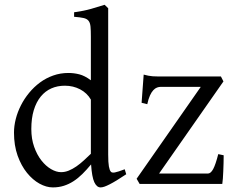

<svg xmlns="http://www.w3.org/2000/svg" viewBox="-20 -777 1002 811"><path d="M363.8 -132.8V-356.4Q347.7 -384.3 318.4 -399.7Q289.1 -415 253.9 -415Q222.7 -415 196.8 -403.6Q170.9 -392.1 152.1 -369.1Q133.3 -346.2 122.8 -312Q112.3 -277.8 112.3 -231.9Q112.3 -190.4 124.3 -156.7Q136.2 -123 154.8 -99.4Q173.3 -75.7 195.6 -62.7Q217.8 -49.8 237.8 -49.8Q254.4 -49.8 270.5 -56.4Q286.6 -63 302.5 -74Q318.4 -85 333.5 -98.9Q348.6 -112.8 363.8 -127.4ZM513.2 -41Q490.7 -25.9 473.4 -15.4Q456.1 -4.9 443.1 1.7Q430.2 8.3 420.9 11.5Q411.6 14.6 404.8 14.6Q388.7 14.6 378.4 -7.3Q368.2 -29.3 364.7 -82.5Q346.2 -60.1 327.9 -42Q309.6 -23.9 290.3 -11.5Q271 1 249.5 7.8Q228 14.6 203.1 14.6Q175.8 14.6 147 -1.2Q118.2 -17.1 94 -46.9Q69.8 -76.7 54.4 -119.6Q39.1 -162.6 39.1 -216.8Q39.1 -244.6 46.6 -274.4Q54.2 -304.2 68.4 -332Q82.5 -359.9 103 -384.8Q123.5 -409.7 148.9 -428.5Q174.3 -447.3 204.6 -458Q234.9 -468.8 269 -468.8Q292 -468.8 314.7 -463.1Q337.4 -457.5 363.8 -438V-622.1Q363.8 -648.9 362.3 -664.8Q360.8 -680.7 354 -689.2Q347.2 -697.8 333 -700.9Q318.8 -704.1 293 -706.1V-725.1Q333 -730.5 364.7 -739.5Q396.5 -748.5 421.9 -756.8L437 -742.2V-124Q437 -106.9 437.7 -94.7Q438.5 -82.5 439.9 -74.2Q441.4 -65.9 443.4 -60.5Q445.3 -55.2 448.2 -51.8Q452.6 -46.4 465.1 -48.6Q477.5 -50.8 506.8 -62L513.2 -41ZM924.8 -121.1Q924.8 -105.5 924.3 -87.9Q923.8 -70.3 923.1 -53.7Q922.4 -37.1 921.4 -22.9Q920.4 -8.8 918.9 0H569.8L557.1 -22L828.1 -410.2H659.2Q651.4 -410.2 643.3 -407.2Q635.3 -404.3 627.7 -396.2Q620.1 -388.2 613.5 -373.8Q606.9 -359.4 602.1 -336.9L578.1 -342.8L586.9 -461.9Q597.7 -459 606.4 -457.3Q615.2 -455.6 624.8 -454.8Q634.3 -454.1 645.5 -454.1Q657.2 -454.1 672.9 -454.1H913.1L923.8 -433.1L651.9 -43.9H857.9Q870.1 -43.9 880.4 -62.7Q890.6 -81.5 901.9 -126L924.8 -121.1Z"/></svg>

Font: Gentium
Style: Regular
Weight: 400
Designer: J. Victor Gaultney
Version: Version 1.03; 2011; OFL 1.1 release